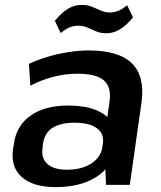

<svg xmlns="http://www.w3.org/2000/svg" viewBox="-20 -755 656 784"><path d="M405 -188 427 -338Q436 -399 404.5 -426.5Q373 -454 296 -454Q248 -454 198.5 -441.5Q149 -429 104 -405L98 -494Q131 -510 172.5 -522.5Q214 -535 258 -542Q302 -549 341 -549Q465 -549 518.5 -496.5Q572 -444 558 -338L510 0H413ZM207 9Q115 9 69 -32Q23 -73 33 -145L37 -169Q47 -242 105 -283Q163 -324 258 -324Q358 -324 409.5 -284.5Q461 -245 451 -173L448 -148Q438 -74 373.5 -32.5Q309 9 207 9ZM253 -62Q314 -62 353 -87.5Q392 -113 398 -155L400 -168Q406 -209 375.5 -231.5Q345 -254 284 -254Q228 -254 194.5 -233Q161 -212 155 -164L154 -153Q147 -109 173.5 -85.5Q200 -62 253 -62ZM204 -670Q230 -702 256.5 -718.5Q283 -735 313 -735Q337 -735 355.5 -727.5Q374 -720 391.5 -712Q409 -704 428 -704Q446 -704 463.5 -711Q481 -718 499 -734L523 -684Q498 -653 471 -636Q444 -619 414 -619Q391 -619 372.5 -627Q354 -635 337 -642.5Q320 -650 299 -650Q281 -650 264 -643Q247 -636 228 -620Z"/></svg>

Font: Pathway Extreme 8pt Thin 12pt SemiBold
Style: Italic
Weight: 600
Italic angle: -8°
Version: Version 1.001;gftools[0.9.26]